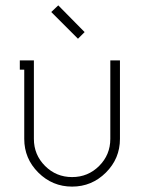

<svg xmlns="http://www.w3.org/2000/svg" viewBox="-20 -690 540 719"><path d="M106.9 -169.9Q106.9 -110.4 148.7 -68.6Q190.4 -26.9 250 -26.9Q309.6 -26.9 351.3 -68.6Q393.1 -110.4 393.1 -169.9V-463.9H429.2V-169.9Q429.2 -96.2 376.5 -43.7Q323.7 8.8 250 8.8Q176.3 8.8 123.5 -43.7Q70.8 -96.2 70.8 -169.9V-429.2H54.2V-463.9H106.9ZM272 -544.9 171.9 -645 198.2 -669.9 296.9 -569.8Z"/></svg>

Font: RawengulkPcs
Style: Regular
Weight: 400
Version: Version 0.92